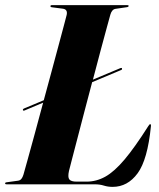

<svg xmlns="http://www.w3.org/2000/svg" viewBox="-36 -720 620 750"><path d="M53.5 -290Q52.5 -294 58.5 -296.5L135 -328.5Q150.5 -385 165.2 -440Q180 -495 192.5 -541.5Q205 -588 213.5 -620Q222 -652 224.5 -662Q229 -683.5 209.5 -686L167.5 -691.5Q161 -692 161 -696Q161 -700 167.5 -700H461.5Q466.5 -700 466.5 -697Q466.5 -693 460 -692L415.5 -685.5Q401 -683.5 395 -662.5Q392 -651.5 381.8 -614.5Q371.5 -577.5 357.2 -523.5Q343 -469.5 327 -409L434.5 -454Q440 -456 440.5 -452.5Q442 -448 436 -446L324 -399Q309 -342.5 294.2 -286Q279.5 -229.5 266.8 -180.8Q254 -132 245.2 -98Q236.5 -64 233.5 -52.5Q228 -28 234.8 -19.2Q241.5 -10.5 263.5 -10.5H302Q340.5 -10.5 375.5 -30Q410.5 -49.5 450.2 -96.5Q490 -143.5 543 -227Q548 -235 550.5 -235Q554.5 -235 553.5 -226.5Q540.5 -96 501.5 -43Q462.5 10 404 10Q385.5 10 369.8 5Q354 0 334 0H-10.5Q-16 0 -16 -3.5Q-16 -7.5 -10 -8L33.5 -14Q42.5 -15 47.5 -21.2Q52.5 -27.5 55.5 -37.5Q59.5 -51 71 -92.8Q82.5 -134.5 98.8 -194Q115 -253.5 132.5 -319L60 -288.5Q54 -286.5 53.5 -290Z"/></svg>

Font: Fraunces 144pt S000
Style: Bold Italic
Weight: 700
Italic angle: -16°
Version: Version 1.000; ttfautohint (v1.8.3)